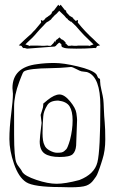

<svg xmlns="http://www.w3.org/2000/svg" viewBox="-20 -790 488 817"><path d="M184 -719Q184 -721 190 -724Q191 -724 199 -732Q202 -743 209 -745L228 -770L233 -764L238 -770L257 -746H261V-742Q263 -740 263 -737L276 -723L291 -714L290 -713L294 -710H292L296 -707L302 -701L312 -705L311 -694Q342 -655 380 -621L393 -608L406 -597L393 -594Q393 -593 391 -591L392 -590L386 -585L382 -586L370 -585Q344 -583 304.5 -583Q265 -583 254.5 -586Q244 -589 242.5 -592Q241 -595 241 -602L232 -609L223 -601Q217 -593 213 -592L95 -583L84 -586L82 -585Q80 -585 76.5 -588Q73 -591 73 -593L71 -595L60 -597L85 -621Q91 -627 100.5 -635Q110 -643 113 -646L122 -656Q129 -662 135 -670L155 -694L154 -705L163 -701L164 -702Q165 -704 168 -706V-705L175 -714L179 -716Q179 -718 184 -719ZM88 -601 100 -597 108 -594V-596H125Q158 -596 159 -595H167Q174 -595 181 -596H183Q184 -595 194 -595H196L207 -606L214 -616V-608Q217 -621 224 -623L233 -631L241 -623Q244 -623 252 -617L260 -608L258 -606L260 -604L261 -605Q261 -604 262 -603L270 -595H272Q282 -595 283 -596H285Q292 -595 297 -595H306Q307 -596 318 -596H358V-594L378 -601L337 -641Q329 -649 320 -659.5Q311 -670 303 -679L282 -699V-697L268 -707L269 -708L266 -711Q263 -711 254 -723L232 -744L220 -731Q212 -725 208.5 -720.5Q205 -716 202 -714L197 -707L183 -697V-698L176 -693L163 -679Q150 -666 138 -652Q120 -630 96 -609ZM35 -391 33 -415Q33 -504 138 -517Q171 -522 210.5 -522Q250 -522 310.5 -507.5Q371 -493 388 -476Q391 -474 394.5 -465Q398 -456 403 -456Q406 -454 406 -450V-444Q406 -430 412 -405Q418 -380 419.5 -367.5Q421 -355 422 -325.5Q423 -296 425.5 -270Q428 -244 428 -196.5Q428 -149 416 -112Q415 -109 410.5 -94.5Q406 -80 404 -75Q402 -70 397.5 -57.5Q393 -45 388.5 -38.5Q384 -32 378 -24Q366 -7 347 0Q328 7 279 7Q279 7 237 6Q123 6 91 -15Q59 -36 39.5 -93Q20 -150 20 -198Q20 -246 27.5 -304.5Q35 -363 35 -391ZM407 -340Q407 -461 354 -482Q350 -484 341.5 -484.5Q333 -485 326.5 -486.5Q320 -488 304 -496.5Q288 -505 282 -505Q276 -505 259 -503Q242 -501 197 -500Q102 -499 82 -486Q77 -482 70.5 -464Q64 -446 62 -442Q40 -383 40 -337V-217Q40 -119 50 -97Q53 -89 62 -78Q71 -67 75 -58Q86 -41 135 -24.5Q184 -8 221 -8Q258 -8 318 -24Q382 -49 394.5 -99.5Q407 -150 407 -340ZM157 -267 153 -301Q154 -306 159 -320Q164 -334 164 -343V-349Q168 -352 182 -364Q212 -388 233 -388Q254 -388 278 -359Q302 -330 305 -308.5Q308 -287 308 -280L304 -171Q302 -146 289.5 -134Q277 -122 234 -122Q191 -122 170 -136.5Q149 -151 149 -188Q149 -203 157 -267ZM278 -195Q289 -238 289 -277.5Q289 -317 276 -337.5Q263 -358 228 -362Q193 -362 181 -342Q165 -316 164 -294Q161 -259 161 -223.5Q161 -188 169 -173Q174 -159 191.5 -149.5Q209 -140 222.5 -140Q236 -140 242.5 -141.5Q249 -143 254 -147.5Q259 -152 262 -155Q265 -158 268.5 -167Q272 -176 273 -179Q274 -182 278 -195Z"/></svg>

Font: Londrina Sketch
Style: Regular
Weight: 400
Designer: Marcelo Magalhaes
Foundry: Marcelo Magalhaes
Version: Version 1.001 2011